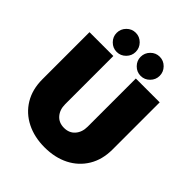

<svg xmlns="http://www.w3.org/2000/svg" viewBox="-248 -1049 1207 1207"><g transform="rotate(45 356.0 -445.5)"><path d="M355 12Q264 12 193.5 -23.5Q123 -59 83 -125Q43 -191 43 -281V-700H255V-272Q255 -223 282 -192Q309 -161 355 -161Q401 -161 428 -192Q455 -223 455 -272V-700H667V-281Q667 -191 627 -125Q587 -59 517 -23.5Q447 12 355 12ZM464.5 -732.8Q429.6 -732.8 404.6 -758.2Q379.7 -783.5 379.7 -817.6Q379.7 -852.6 404.6 -877.9Q429.6 -903.3 464.5 -903.3Q499.4 -903.3 524.4 -877.9Q549.3 -852.6 549.3 -817.6Q549.3 -783.5 524.4 -758.2Q499.4 -732.8 464.5 -732.8ZM251.5 -732.8Q216.6 -732.8 191.6 -758.2Q166.7 -783.5 166.7 -817.6Q166.7 -852.6 191.6 -877.9Q216.6 -903.3 251.5 -903.3Q286.4 -903.3 311.4 -877.9Q336.3 -852.6 336.3 -817.6Q336.3 -783.5 311.4 -758.2Q286.4 -732.8 251.5 -732.8Z"/></g></svg>

Font: MuseoModerno Black
Style: Regular
Weight: 900
Designer: Pablo Cosgaya, Héctor Gatti, Marcela Romero, and the Authors of The MuseoModerno Project.
Foundry: Omnibus-Type Team
Version: Version 1.001